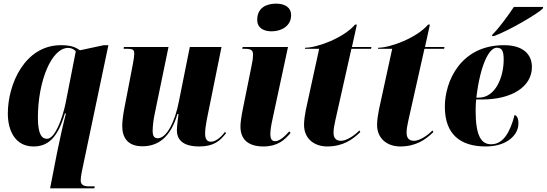

<svg xmlns="http://www.w3.org/2000/svg" viewBox="-20 -794 3002 1054"><path d="M294 40 255 240H498L500 229H466C436 229 423 217 423 197C423 186 425 167 429 149L575 -546H550L419 -518C397 -533 373 -546 315 -546C116 -546 23 -332 23 -171C23 -76 64 10 164 10C240 10 296 -33 336 -171H342C329 -123 306 -20 294 40ZM238 -32C211 -32 188 -54 188 -148C188 -347 262 -531 354 -531C373 -531 387 -523 396 -512L340 -227C321 -136 280 -32 238 -32Z M1074 10C1155 10 1189 -22 1221 -63L1215 -70C1194 -41 1164 -16 1138 -16C1117 -16 1106 -30 1106 -61C1106 -80 1109 -105 1115 -136L1196 -536H1022L962 -237C941 -127 895 -35 846 -35C828 -35 818 -46 818 -75C818 -94 821 -131 829 -168L905 -536H660L659 -526H681C714 -526 717 -517 717 -498C717 -487 715 -473 709 -440L665 -212C658 -178 651 -134 651 -103C651 -43 677 9 762 9C845 9 916 -37 954 -168H960C958 -158 951 -98 951 -79C951 -34 976 10 1074 10Z M1471 -622C1526 -622 1578 -652 1578 -710C1578 -757 1539 -774 1496 -774C1443 -774 1392 -752 1392 -685C1392 -641 1427 -622 1471 -622ZM1426 10C1503 10 1541 -24 1575 -64L1568 -73C1547 -49 1516 -19 1491 -19C1470 -19 1465 -34 1464 -55C1464 -78 1468 -105 1477 -145L1561 -536H1312L1310 -526H1323C1361 -526 1369 -517 1369 -493C1369 -473 1365 -451 1360 -428L1316 -210C1303 -147 1300 -117 1300 -99C1300 -26 1346 10 1426 10Z M1776 10C1863 10 1916 -28 1958 -69L1953 -78C1923 -47 1880 -21 1852 -21C1824 -21 1811 -37 1811 -65C1811 -86 1815 -107 1821 -134L1909 -526H2017L2019 -536H1912L1939 -659H1929C1868 -587 1723 -532 1655 -532L1654 -526H1732L1659 -191C1654 -166 1649 -133 1649 -109C1649 -30 1708 10 1776 10Z M2177 10C2264 10 2317 -28 2359 -69L2354 -78C2324 -47 2281 -21 2253 -21C2225 -21 2212 -37 2212 -65C2212 -86 2216 -107 2222 -134L2310 -526H2418L2420 -536H2313L2340 -659H2330C2269 -587 2124 -532 2056 -532L2055 -526H2133L2060 -191C2055 -166 2050 -133 2050 -109C2050 -30 2109 10 2177 10Z M2683 -604 2681 -596H2692C2778 -628 2927 -716 2959 -746L2962 -756H2801C2771 -711 2721 -641 2683 -604ZM2646 10C2769 10 2826 -58 2826 -115C2826 -147 2817 -159 2805 -163C2780 -68 2743 -2 2676 -2C2623 -2 2591 -46 2591 -186C2591 -195 2592 -236 2594 -248H2629C2786 -248 2900 -316 2900 -426C2900 -501 2845 -546 2747 -546C2508 -546 2422 -347 2422 -208C2422 -56 2508 10 2646 10ZM2608 -258H2595C2616 -436 2664 -532 2707 -532C2735 -532 2745 -515 2745 -467C2745 -370 2700 -258 2608 -258Z"/></svg>

Font: Noto Serif Display Condensed Black
Style: Italic
Weight: 900
Width: 3
Italic angle: -12°
Designer: Monotype Design Team
Foundry: Monotype Imaging Inc.
Version: Version 2.009